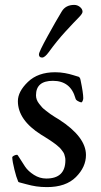

<svg xmlns="http://www.w3.org/2000/svg" viewBox="-20 -753 413 784"><path d="M169 -24Q247 -24 247 -99Q247 -106 245.5 -112Q244 -118 242.5 -123Q241 -128 236.5 -134Q232 -140 229 -144Q226 -148 219 -154Q212 -160 208.5 -163Q205 -166 195.5 -172.5Q186 -179 181.5 -182Q177 -185 165 -192.5Q153 -200 148 -203Q53 -263 53 -340Q53 -379 94 -418.5Q135 -458 205 -458Q226 -458 245 -454.5Q264 -451 278 -446.5Q292 -442 296 -441Q307 -440 309 -426Q320 -373 320 -352Q320 -347 317.5 -341Q315 -335 312 -335Q308 -335 298.5 -340Q289 -345 288 -352Q268 -423 196 -423Q127 -423 127 -364Q127 -355 130 -346.5Q133 -338 140 -329Q147 -320 152 -314.5Q157 -309 169 -300Q181 -291 185.5 -287.5Q190 -284 204.5 -275Q219 -266 221 -265Q331 -194 331 -120Q331 -71 290 -30Q249 11 172 11Q148 11 128 8Q108 5 88.5 -0.5Q69 -6 64 -7Q59 -8 57 -9Q55 -10 54 -12L53 -15Q47 -28 39 -60Q31 -92 30 -110Q30 -114 37 -117.5Q44 -121 50 -121Q52 -121 61 -106Q70 -91 82.5 -72.5Q95 -54 118.5 -39Q142 -24 169 -24ZM179 -540Q163 -518 152 -518Q139 -518 139 -531Q139 -541 174.5 -605.5Q210 -670 232 -706Q248 -733 283 -733Q296 -733 306.5 -724.5Q317 -716 317 -705Q317 -697 300.5 -680.5Q284 -664 248.5 -625.5Q213 -587 179 -540Z"/></svg>

Font: EB Garamond 12 All SC
Style: AllSC
Weight: 400
Version: Version 0.016 ; ttfautohint (v0.97) -l 8 -r 50 -G 200 -x 0 -